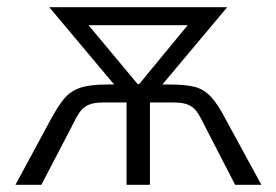

<svg xmlns="http://www.w3.org/2000/svg" viewBox="-20 -514 769 534"><path d="M23 0 118 -176Q140 -217 157.5 -238.5Q175 -260 202 -269.5Q229 -279 279 -279H319L310 -264L117 -494H612L419 -264L411 -279H450Q495 -279 521 -272.5Q547 -266 567 -244.5Q587 -223 611 -176L707 0H634L552 -159Q540 -184 530.5 -199Q521 -214 506 -221.5Q491 -229 462 -229H397V0H332V-229H268Q239 -229 224 -221.5Q209 -214 199.5 -199Q190 -184 178 -159L95 0ZM363 -280H367L521 -467L524 -444H203L207 -467Z"/></svg>

Font: Nunito Sans 7pt Condensed Light
Style: Regular
Weight: 300
Width: 3
Designer: Vernon Adams
Foundry: Vernon Adams
Version: Version 3.101;gftools[0.9.27]